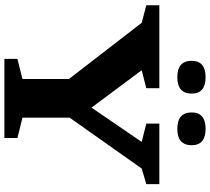

<svg xmlns="http://www.w3.org/2000/svg" viewBox="-61 -897 958 876"><g transform="rotate(90 418.0 -459.0)"><path d="M84 -626.5 4 -647.5V-707H382.5V-647.5L300.5 -626.5L471 -397.5L627.5 -626.5L544 -647.5V-707H820V-647.5L749 -626.5L517 -298V-82.5L609.5 -59.5V0H248.5V-59.5L340.5 -82.5V-294.5ZM332 -789Q257.5 -789 257.5 -854.5Q257.5 -918 332 -918Q407 -918 407 -854.5Q407 -789 332 -789ZM568 -789Q493 -789 493 -854.5Q493 -918 568 -918Q642.5 -918 642.5 -854.5Q642.5 -789 568 -789Z"/></g></svg>

Font: Newsreader Caption SemiBold
Style: Regular
Weight: 600
Designer: Hugues Gentile
Foundry: Production Type
Version: Version 1.001